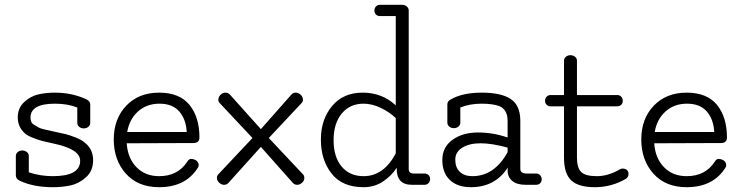

<svg xmlns="http://www.w3.org/2000/svg" viewBox="-20 -770 3090 800"><path d="M46 -39V-120Q46 -130 54 -136.5Q62 -143 73 -143Q84 -143 92 -136.5Q100 -130 100 -120V-52Q148 -36 200 -36Q314 -36 314 -100Q314 -148 207 -171Q202 -172 185 -176Q168 -180 157 -182.5Q146 -185 120.5 -194.5Q95 -204 84 -214Q54 -241 54 -280.5Q54 -320 80.5 -344.5Q107 -369 139 -376.5Q171 -384 209 -384Q279 -384 338 -357Q356 -349 356 -335V-258Q356 -248 348 -241.5Q340 -235 329 -235Q318 -235 310 -241.5Q302 -248 302 -258V-322Q262 -338 209 -338Q107 -338 107 -280Q107 -259 120.5 -251Q134 -243 140.5 -239Q147 -235 164 -231Q188 -225 213 -220Q238 -215 254 -211Q270 -207 294.5 -197.5Q319 -188 333 -176Q368 -148 368 -103Q368 -58 338.5 -31.5Q309 -5 274.5 2.5Q240 10 200 10Q121 10 64 -16Q46 -24 46 -39Z M510 -220H758Q755 -274 726.5 -306Q698 -338 644.5 -338Q591 -338 555 -305.5Q519 -273 510 -220ZM760 -96Q767 -108 776 -108Q785 -108 794 -103.5Q803 -99 806.5 -89.5Q810 -80 805 -72Q754 10 643 10Q555 10 504.5 -46.5Q454 -103 454 -189Q454 -275 506 -329.5Q558 -384 643 -384Q728 -384 769.5 -333Q811 -282 811 -197Q811 -174 785 -174L508 -173Q512 -111 548.5 -73.5Q585 -36 643 -36Q721 -36 760 -96Z M889 -43 1032 -195 895 -341Q888 -348 890 -358.5Q892 -369 900.5 -376.5Q909 -384 919.5 -384Q930 -384 937 -377L1067 -232L1195 -377Q1202 -384 1212.5 -384Q1223 -384 1231.5 -376.5Q1240 -369 1242 -358.5Q1244 -348 1237 -341L1100 -195L1243 -43Q1248 -38 1248 -27.5Q1248 -17 1238.5 -8.5Q1229 0 1218.5 0Q1208 0 1201 -7L1067 -158L931 -7Q924 0 913.5 0Q903 0 893.5 -8.5Q884 -17 884 -27.5Q884 -38 889 -43Z M1495 -338Q1438 -338 1404 -297Q1370 -256 1370 -186Q1370 -116 1403.5 -76Q1437 -36 1495 -36Q1579 -36 1629 -131V-278Q1603 -303 1566.5 -320.5Q1530 -338 1495 -338ZM1629 -703H1563Q1553 -703 1546.5 -709.5Q1540 -716 1540 -726Q1540 -736 1546.5 -743Q1553 -750 1563 -750H1656Q1667 -750 1675 -743Q1683 -736 1683 -726V-66Q1683 -47 1703 -47H1749Q1759 -47 1765.5 -40.5Q1772 -34 1772 -24Q1772 -14 1765.5 -7Q1759 0 1749 0H1696Q1631 0 1633 -71Q1611 -37 1575.5 -13.5Q1540 10 1495 10Q1406 10 1361.5 -47Q1317 -104 1317 -188Q1317 -272 1363.5 -328Q1410 -384 1491 -384Q1572 -384 1629 -331Z M2095 -155Q2029 -173 1982.5 -173Q1936 -173 1906.5 -155Q1877 -137 1877 -104.5Q1877 -72 1896 -54Q1915 -36 1948 -36Q2040 -36 2095 -136ZM2175 -47H2214Q2224 -47 2230.5 -40Q2237 -33 2237 -23Q2237 -13 2230.5 -6.5Q2224 0 2214 0H2170Q2134 0 2114.5 -16Q2095 -32 2095 -61Q2095 -66 2096 -72Q2043 10 1942 10Q1886 10 1854.5 -20Q1823 -50 1823 -103.5Q1823 -157 1865.5 -187.5Q1908 -218 1971.5 -218Q2035 -218 2095 -197V-266Q2095 -314 2060 -328Q2033 -338 1985.5 -338Q1938 -338 1898 -322V-259Q1898 -249 1890 -242.5Q1882 -236 1871 -236Q1860 -236 1852 -242.5Q1844 -249 1844 -259V-335Q1844 -348 1857 -355Q1906 -384 1987 -384Q2068 -384 2108 -357.5Q2148 -331 2148 -266V-66Q2148 -47 2175 -47Z M2599 -47Q2599 -32 2588 -25Q2528 10 2459 10Q2390 10 2360 -18.5Q2330 -47 2330 -113V-327H2274Q2264 -327 2257.5 -333.5Q2251 -340 2251 -350Q2251 -360 2257.5 -367Q2264 -374 2274 -374H2330V-517Q2330 -527 2338 -533.5Q2346 -540 2357 -540Q2368 -540 2376 -533.5Q2384 -527 2384 -517V-374H2552Q2562 -374 2568.5 -367Q2575 -360 2575 -350Q2575 -340 2568.5 -333.5Q2562 -327 2552 -327H2384V-113Q2384 -71 2401.5 -53.5Q2419 -36 2466.5 -36Q2514 -36 2562 -64Q2570 -69 2580.5 -67Q2591 -65 2595 -58.5Q2599 -52 2599 -47Z M2708 -220H2956Q2953 -274 2924.5 -306Q2896 -338 2842.5 -338Q2789 -338 2753 -305.5Q2717 -273 2708 -220ZM2958 -96Q2965 -108 2974 -108Q2983 -108 2992 -103.5Q3001 -99 3004.5 -89.5Q3008 -80 3003 -72Q2952 10 2841 10Q2753 10 2702.5 -46.5Q2652 -103 2652 -189Q2652 -275 2704 -329.5Q2756 -384 2841 -384Q2926 -384 2967.5 -333Q3009 -282 3009 -197Q3009 -174 2983 -174L2706 -173Q2710 -111 2746.5 -73.5Q2783 -36 2841 -36Q2919 -36 2958 -96Z"/></svg>

Font: Flamenco
Style: Regular
Weight: 400
Designer: Luciano Vergara
Foundry: Luciano Vergara
Version: Version 1.002